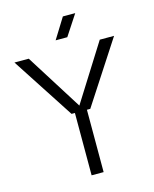

<svg xmlns="http://www.w3.org/2000/svg" viewBox="-128 -965 841 1050"><g transform="rotate(-15 292.0 -440.0)"><path d="M239 -353 10 -705H91L300 -373H284L493 -705H574L345 -353ZM258 0V-368H326V0ZM331 -880H401L325 -764H259Z"/></g></svg>

Font: TikTok Sans Light
Style: Regular
Weight: 300
Version: Version 4.000